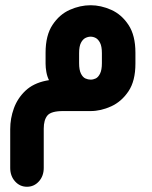

<svg xmlns="http://www.w3.org/2000/svg" viewBox="-20 -424 579 733"><path d="M326 0H221Q175 0 161 17Q147 34 147 67V217Q147 248 128.5 268.5Q110 289 83 289Q56 289 37.5 268.5Q19 248 19 217V69Q19 28 33 -10.5Q47 -49 77 -77.5Q107 -106 156 -116L167 -118Q160 -132 157 -149Q154 -166 154 -181V-223Q154 -289 180.5 -329Q207 -369 246.5 -386.5Q286 -404 326 -404Q365 -404 404.5 -386.5Q444 -369 470.5 -329Q497 -289 497 -223V-181Q497 -115 470.5 -75.5Q444 -36 404.5 -18Q365 0 326 0ZM326 -120Q336 -120 345.5 -124.5Q355 -129 362 -143Q369 -157 369 -183V-221Q369 -247 362 -260.5Q355 -274 345.5 -279Q336 -284 326 -284Q316 -284 306 -279Q296 -274 289 -260.5Q282 -247 282 -221V-183Q282 -157 289 -143Q296 -129 306 -124.5Q316 -120 326 -120Z"/></svg>

Font: Beiruti ExtraBold
Style: Regular
Weight: 800
Designer: Arlette Boutros
Foundry: Boutros
Version: Version 1.41